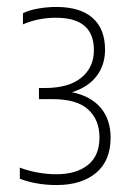

<svg xmlns="http://www.w3.org/2000/svg" viewBox="-20 -834 380 552"><path d="M143 -302Q85 -302 37 -320V-352Q62.5 -342.5 89.5 -337.8Q116.5 -333 142 -333Q199 -333 232.5 -359.5Q266 -386 266 -439Q266 -489.5 233.5 -519.2Q201 -549 131 -549H92V-581H109Q178 -581 214 -610.8Q250 -640.5 250 -690Q250 -783 141 -783Q90 -783 46 -764V-796Q64 -805 90.2 -809.5Q116.5 -814 142 -814Q210.5 -814 246.2 -782.5Q282 -751 282 -691Q282 -647 257.5 -615Q233 -583 187 -569Q241.5 -557.5 269.8 -523.8Q298 -490 298 -438Q298 -372 256.2 -337Q214.5 -302 143 -302Z"/></svg>

Font: Encode Sans Condensed Condensed Thin
Style: Regular
Weight: 100
Width: 3
Designer: Multiple Designers
Foundry: Impallari Type
Version: Version 3.000; ttfautohint (v1.8.3) -l 8 -r 50 -G 200 -x 14 